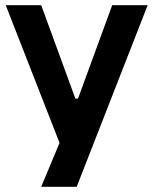

<svg xmlns="http://www.w3.org/2000/svg" viewBox="-20 -516 588 736"><path d="M410 -496H546L274 200H138L279 -138ZM138 -496 269 -138H279L410 -496H546L274 200L231 90L2 -496Z"/></svg>

Font: Space Grotesk Variable
Style: Regular
Weight: 400
Designer: Florian Karsten (Space Grotesk), Colophon Foundry (Space Mono)
Foundry: Florian Karsten
Version: Version 1.106